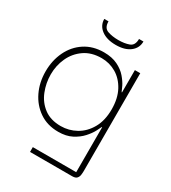

<svg xmlns="http://www.w3.org/2000/svg" viewBox="-170 -625 773 866"><g transform="rotate(30 216.5 -191.5)"><path d="M125 152V127H351V-107H349Q346 -100 336 -81Q326 -62 307 -41Q288 -20 259 -5Q230 10 189 10Q132 10 90.5 -18.5Q49 -47 26.5 -94Q4 -141 4 -198Q4 -255 26.5 -302Q49 -349 91 -376.5Q133 -404 190 -404Q232 -404 261.5 -389.5Q291 -375 309 -354Q327 -333 336 -314.5Q345 -296 348 -288H350V-404H378V105Q378 115 376.5 126Q375 137 368 144.5Q361 152 344 152ZM186 -18Q228 -18 265 -38.5Q302 -59 325 -99.5Q348 -140 348 -198Q348 -255 326.5 -295Q305 -335 270 -355.5Q235 -376 194 -376Q141 -376 104.5 -350.5Q68 -325 49.5 -284.5Q31 -244 31 -198Q31 -153 47.5 -111.5Q64 -70 98.5 -44Q133 -18 186 -18ZM218 -459Q171 -459 143 -480Q115 -501 115 -535H137Q137 -501 161 -492.5Q185 -484 217 -484Q249 -484 272.5 -492.5Q296 -501 296 -535H319Q319 -501 292 -480Q265 -459 218 -459Z"/></g></svg>

Font: Darker Grotesque Light Light
Style: Regular
Weight: 300
Version: Version 1.000;gftools[0.9.28]